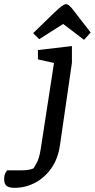

<svg xmlns="http://www.w3.org/2000/svg" viewBox="-123 -732 455 921"><path d="M-54 169Q-80 169 -91.5 159.5Q-103 150 -103 127Q-103 109 -97 98Q-91 87 -89 85H-17Q4 85 19.5 81.5Q35 78 39 74Q43 68 54 47.5Q65 27 72 -15L136 -430L59 -447V-492L222 -511V-431L165 -38Q156 28 124 74Q92 120 45.5 144.5Q-1 169 -54 169ZM280 -541 180 -617 65 -544 36 -573 135 -669Q159 -692 172.5 -702Q186 -712 193 -712Q201 -712 210.5 -704Q220 -696 236 -674L312 -576Z"/></svg>

Font: Faustina Light Medium
Style: Italic
Weight: 500
Italic angle: -8°
Version: Version 1.200